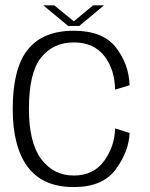

<svg xmlns="http://www.w3.org/2000/svg" viewBox="-20 -716 579 740"><path d="M264.5 5Q376 5 426.2 -63.5Q476.5 -132 479.5 -203.5L423.5 -221Q422.5 -153.5 381.8 -96.5Q341 -39.5 264.5 -39.5Q186.5 -39.5 139 -102.8Q91.5 -166 91.5 -296Q91.5 -436.5 138.5 -494.5Q185.5 -552.5 264.5 -552.5Q341 -552.5 381.8 -500.5Q422.5 -448.5 423.5 -370.5L479.5 -387.5Q476.5 -469.5 426.5 -533.5Q376.5 -597.5 264.5 -597.5Q145 -597.5 87 -524.8Q29 -452 29 -296Q29 -150 87 -72.5Q145 5 264.5 5ZM242.5 -616H285.5L381 -695.5H339L264.5 -634L189 -695.5H147Z"/></svg>

Font: Anybody Light
Style: Regular
Weight: 300
Designer: Tyler Finck
Foundry: Etcetera Type Company
Version: Version 1.111; ttfautohint (v1.8.4)